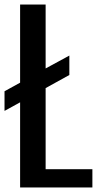

<svg xmlns="http://www.w3.org/2000/svg" viewBox="-26 -830 443 850"><path d="M63 0V-377L-6 -339V-426L63 -464V-810H176V-527L281 -584V-498L176 -440V-81H383V0Z"/></svg>

Font: Oswald
Style: Regular
Weight: 400
Designer: Vernon Adams
Foundry: Vernon Adams
Version: Version 4.103; ttfautohint (v1.8.3)